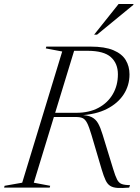

<svg xmlns="http://www.w3.org/2000/svg" viewBox="-58 -938 702 960"><path d="M323.5 -374Q388 -374 434.5 -399Q481 -424 506.2 -467.5Q531.5 -511 531.5 -566.5Q531.5 -621 496.2 -652.5Q461 -684 379.5 -684H268L272 -705H394.5Q466 -705 508.8 -687Q551.5 -669 570.5 -637.8Q589.5 -606.5 589.5 -566Q589.5 -511 560.5 -466.2Q531.5 -421.5 476.8 -393.5Q422 -365.5 343.5 -361.5V-363Q379.5 -362.5 400 -352.5Q420.5 -342.5 432.5 -321.2Q444.5 -300 455 -265L507.5 -94Q518.5 -57.5 527.5 -40.2Q536.5 -23 551 -17.8Q565.5 -12.5 592 -12.5L588 0Q551.5 3 529 1.5Q506.5 0 492.8 -8.8Q479 -17.5 469.8 -37.2Q460.5 -57 450.5 -90.5L399.5 -263Q387.5 -303.5 377.8 -322.5Q368 -341.5 355.5 -347.2Q343 -353 321.5 -353H169.5L176 -374ZM111 -24.5 193 -9 190.5 0H-37.5L-35 -9L53 -24.5L253 -680.5L171 -696L173.5 -705H319ZM412.5 -764.5 535 -918H609.5L608.5 -913.5L427 -764.5Z"/></svg>

Font: Newsreader 60pt Light
Style: Italic
Weight: 300
Italic angle: -17°
Designer: Hugues Gentile
Foundry: Production Type
Version: Version 1.003